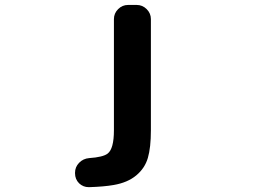

<svg xmlns="http://www.w3.org/2000/svg" viewBox="-20 -566 1040 781"><path d="M285.2 136.7Q285.2 113.3 301.8 96.2Q318.4 79.1 342.8 77.1Q399.4 73.2 418 58.6Q443.4 39.1 443.4 -36.1V-488.3Q443.4 -511.7 460.4 -528.8Q477.5 -545.9 501 -545.9H536.1Q559.6 -545.9 576.7 -528.8Q593.8 -511.7 593.8 -488.3V-36.1Q593.8 34.2 581.5 76.2Q569.3 118.2 534.2 147.5Q499 176.8 442.4 186.5Q403.3 193.4 342.8 195.3Q341.8 195.3 340.8 195.3Q318.4 195.3 301.8 179.7Q285.2 163.1 285.2 138.7Z"/></svg>

Font: Gen Jyuu Gothic Monospace Bold
Style: Bold
Weight: 700
Designer: [Source Han Sans]
Ryoko NISHIZUKA  (kana & ideographs); Paul D. Hunt (Latin, Greek & Cyrillic); Wenlong ZHANG  (bopomofo
Version: Version 1.002.20150607